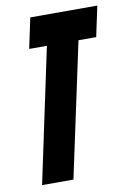

<svg xmlns="http://www.w3.org/2000/svg" viewBox="-80 -739 543 790"><g transform="rotate(-10 191.5 -344.0)"><path d="M31 0 150 -561H76L103 -688H383L356 -561H282L162 0Z"/></g></svg>

Font: Saira UltraCondensed Black
Style: Italic
Weight: 900
Width: 1
Italic angle: -12°
Designer: Hector Gatti with collaboration of the Omnibus-Type team
Foundry: Omnibus-Type
Version: Version 1.101